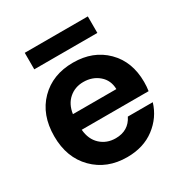

<svg xmlns="http://www.w3.org/2000/svg" viewBox="-172 -866 960 1007"><g transform="rotate(-30 308.5 -362.5)"><path d="M307 -448Q256 -448 220 -416.5Q184 -385 176 -329H439Q438 -383 400 -415.5Q362 -448 307 -448ZM570 -174Q546 -94 478 -42.5Q410 9 311 9Q189 9 111 -69.5Q33 -148 33 -277Q33 -407 110 -485Q187 -563 311 -563Q432 -563 508 -487.5Q584 -412 584 -289Q584 -259 580 -235H175Q180 -175 217 -141Q254 -107 308 -107Q386 -107 419 -174ZM118 -634V-734H500V-634Z"/></g></svg>

Font: SVN-Poppins SemiBold
Style: Regular
Weight: 600
Designer: Ninad Kale (Devanagari), Jonny Pinhorn (Latin)
Foundry: Indian Type Foundry
Version: Version 3.002 2017